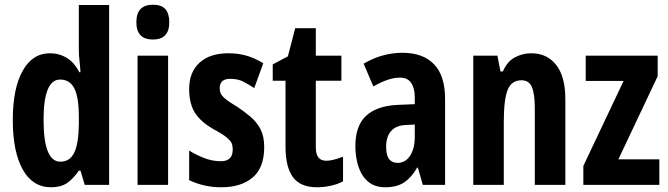

<svg xmlns="http://www.w3.org/2000/svg" viewBox="-20 -781 2823 811"><path d="M196 10Q118 10 76 -65Q34 -140 34 -274Q34 -407 75.5 -481.5Q117 -556 191 -556Q230 -556 262 -536.5Q294 -517 315 -476H320Q318 -506 315.5 -527Q313 -548 313 -569V-760H441V0H338L320 -60H313Q288 -24 262 -7Q236 10 196 10ZM235 -98Q275 -98 293.5 -136Q312 -174 313 -256V-288Q313 -370 294 -407.5Q275 -445 234 -445Q164 -445 164 -275Q164 -98 235 -98Z M626 -761Q663 -761 679 -742Q695 -723 695 -687Q695 -614 626 -614Q556 -614 556 -687Q556 -761 626 -761ZM690 -546V0H561V-546Z M1096 -160Q1096 -72 1047 -31Q998 10 915 10Q877 10 844 2.5Q811 -5 779 -20V-145Q806 -128 841 -114Q876 -100 913 -100Q963 -100 963 -149Q963 -161 960 -172Q957 -183 941 -197.5Q925 -212 886 -233Q830 -264 804.5 -303Q779 -342 779 -405Q779 -476 822.5 -516Q866 -556 945 -556Q984 -556 1019 -546.5Q1054 -537 1092 -514L1054 -409Q1029 -425 1007 -436.5Q985 -448 952 -448Q908 -448 908 -408Q908 -396 912.5 -386Q917 -376 932.5 -363Q948 -350 982 -330Q1012 -310 1038.5 -287.5Q1065 -265 1080.5 -235Q1096 -205 1096 -160Z M1358 -102Q1373 -102 1390 -106.5Q1407 -111 1429 -119V-15Q1407 -3 1377.5 3.5Q1348 10 1319 10Q1249 10 1217.5 -32.5Q1186 -75 1186 -162V-440H1132V-509L1196 -543L1227 -662H1314V-546H1422V-440H1314V-158Q1314 -102 1358 -102Z M1680 -558Q1767 -558 1813.5 -509.5Q1860 -461 1860 -363V0H1766L1745 -73H1742Q1718 -31 1687 -10.5Q1656 10 1608 10Q1562 10 1534 -14.5Q1506 -39 1493.5 -79Q1481 -119 1481 -163Q1481 -250 1526.5 -292Q1572 -334 1660 -338L1732 -341V-370Q1732 -408 1717 -430.5Q1702 -453 1670 -453Q1644 -453 1617.5 -444Q1591 -435 1557 -416L1516 -512Q1594 -558 1680 -558ZM1694 -253Q1652 -251 1631.5 -227Q1611 -203 1611 -161Q1611 -125 1623.5 -109Q1636 -93 1660 -93Q1692 -93 1712 -123Q1732 -153 1732 -204V-255Z M2224 -556Q2291 -556 2329.5 -506.5Q2368 -457 2368 -362V0H2239V-325Q2239 -383 2227 -412.5Q2215 -442 2183 -442Q2141 -442 2124.5 -402Q2108 -362 2108 -264V0H1979V-546H2081L2094 -479H2104Q2122 -521 2154.5 -538.5Q2187 -556 2224 -556Z M2765 0H2444V-80L2614 -439H2454V-546H2758V-459L2592 -108H2765Z"/></svg>

Font: Noto Sans Sinhala ExtraCondensed
Style: Bold
Weight: 700
Width: 2
Designer: Jelle Bosma - Monotype Design Team
Foundry: Monotype Imaging Inc.
Version: Version 2.006; ttfautohint (v1.8.4.7-5d5b)